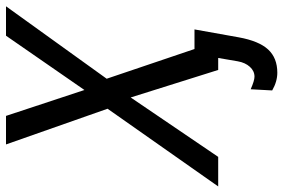

<svg xmlns="http://www.w3.org/2000/svg" viewBox="-184 -590 967 656"><g transform="rotate(-90 300.0 -261.5)"><path d="M319.5 184.5 323.5 111Q353 124 366.5 124Q386 124 400.2 108.2Q414.5 92.5 419 67L430.5 0H389.5L295.5 -299L92.5 0H-8.5L257 -378L135 -725H232.5L321 -457L506.5 -725H607L359.5 -381L461 -81H528L501 70Q488.5 139 459.5 170.5Q430.5 202 380 202Q350 202 319.5 184.5Z"/></g></svg>

Font: JuliaMono ExtraBoldItalic
Style: Regular
Weight: 800
Italic angle: -9°
Monospace: yes
Designer: cormullion
Foundry: corm
Version: Version 0.049; ttfautohint (v1.8.4)